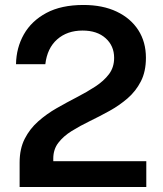

<svg xmlns="http://www.w3.org/2000/svg" viewBox="-20 -753 658 773"><path d="M59 0V-65V-98.5Q59 -154 79.5 -194.2Q100 -234.5 134 -264.5Q168 -294.5 208.8 -317.8Q249.5 -341 289.8 -361.8Q330 -382.5 364 -404.8Q398 -427 418.8 -454.5Q439.5 -482 439.5 -520Q439.5 -568.5 405.2 -599.2Q371 -630 312.5 -630Q250.5 -630 210.2 -594.5Q170 -559 162.5 -494.5H44.5Q45.5 -560.5 76 -614.5Q106.5 -668.5 166.5 -700.8Q226.5 -733 316 -733Q393.5 -733 449.8 -706.2Q506 -679.5 536.8 -631.8Q567.5 -584 567.5 -520.5Q567.5 -465 547.2 -425.5Q527 -386 493.8 -357.2Q460.5 -328.5 420.8 -306.5Q381 -284.5 341.2 -265.2Q301.5 -246 268.2 -225.2Q235 -204.5 214.8 -178Q194.5 -151.5 194.5 -114.5V-104H569V0Z"/></svg>

Font: Public Sans Thin SemiBold
Style: Regular
Weight: 600
Version: Version 2.001